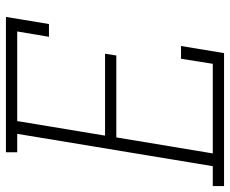

<svg xmlns="http://www.w3.org/2000/svg" viewBox="-91 -691 775 647"><g transform="rotate(-90 296.5 -367.5)"><path d="M-7 0V-38H60L169 -697H107V-735H563L539 -590H496L514 -697H212L163 -401H439L433 -363H157L103 -38H405L422 -145H465L441 0Z"/></g></svg>

Font: Iosevka Curly Slab XLtExObl
Style: Regular
Weight: 200
Width: 7
Italic angle: -9°
Monospace: yes
Designer: Belleve Invis
Foundry: Belleve Invis
Version: Version 11.0.0; ttfautohint (v1.8.3)